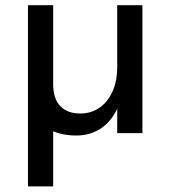

<svg xmlns="http://www.w3.org/2000/svg" viewBox="-20 -502 654 724"><path d="M267.5 9Q214.5 9 173.2 -10.2Q132 -29.5 108.8 -70.2Q85.5 -111 85.5 -176V-482.5H180.5V-184.5Q180.5 -130 207.2 -102Q234 -74 282.5 -74Q323.5 -74 354.8 -95.5Q386 -117 404 -156.5Q422 -196 422 -250H452Q452 -165.5 429 -107.8Q406 -50 364.5 -20.5Q323 9 267.5 9ZM85.5 201V-482.5H180.5V201ZM422 0V-482.5H517V0Z"/></svg>

Font: Karla Medium
Style: Regular
Weight: 500
Designer: Jonathan Pinhorn
Version: Version 2.001